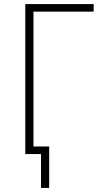

<svg xmlns="http://www.w3.org/2000/svg" viewBox="-20 -755 540 941"><path d="M181 166V0H104V-735H439V-698H144V-37H221V166Z"/></svg>

Font: Iosevka SS18 Extralight
Style: Regular
Weight: 200
Monospace: yes
Designer: Belleve Invis
Foundry: Belleve Invis
Version: Version 25.1.1; ttfautohint (v1.8.4)